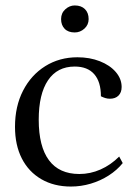

<svg xmlns="http://www.w3.org/2000/svg" viewBox="-20 -672 504 704"><path d="M240 12Q178 12 131.5 -15Q85 -42 60 -91Q35 -140 35 -207Q35 -282 64.5 -339.5Q94 -397 146 -429.5Q198 -462 264 -462Q309 -462 346 -447.5Q383 -433 404.5 -408Q426 -383 426 -353Q426 -333 414.5 -321.5Q403 -310 383 -310Q374 -310 366 -312.5Q358 -315 350 -319Q350 -372 325.5 -400Q301 -428 254 -428Q190 -428 156 -377.5Q122 -327 122 -233Q122 -135 159.5 -84.5Q197 -34 271 -34Q311 -34 348.5 -50.5Q386 -67 417 -98L430 -74Q409 -48 378.5 -28.5Q348 -9 312.5 1.5Q277 12 240 12ZM254 -553Q230 -553 217 -566.5Q204 -580 204 -602Q204 -624 219.5 -638Q235 -652 254 -652Q278 -652 291.5 -638.5Q305 -625 305 -602Q305 -581 289.5 -567Q274 -553 254 -553Z"/></svg>

Font: Petrona
Style: Regular
Weight: 400
Designer: Ringo R. Seeber
Foundry: Ringo R. Seeber
Version: Version 2.001; ttfautohint (v1.8.3)